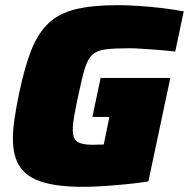

<svg xmlns="http://www.w3.org/2000/svg" viewBox="-20 -716 732 744"><path d="M302 8Q206 8 146 -10Q86 -28 58 -68.5Q30 -109 30 -179Q30 -214 36.5 -257.5Q43 -301 54 -354Q75 -455 101 -521Q127 -587 167.5 -625.5Q208 -664 272.5 -680Q337 -696 435 -696Q473 -696 518.5 -693Q564 -690 609.5 -684.5Q655 -679 692 -672L659 -516Q629 -520 595 -522.5Q561 -525 531 -527Q501 -529 483 -529Q425 -529 391 -525Q357 -521 338.5 -504.5Q320 -488 308.5 -450Q297 -412 283 -344Q273 -298 267.5 -266.5Q262 -235 262 -213Q262 -178 280 -166.5Q298 -155 338 -155Q343 -155 357 -155.5Q371 -156 382 -156L404 -263H338L370 -414H640L555 -13Q518 -7 473 -2.5Q428 2 383.5 5Q339 8 302 8Z"/></svg>

Font: Saira Black
Style: Italic
Weight: 900
Italic angle: -12°
Designer: Hector Gatti with collaboration of the Omnibus-Type team
Foundry: Omnibus-Type
Version: Version 1.100; ttfautohint (v1.8.3)